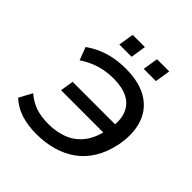

<svg xmlns="http://www.w3.org/2000/svg" viewBox="-234 -1080 1266 1266"><g transform="rotate(45 399.0 -447.0)"><path d="M298 9Q218 9 154.5 -11.5Q91 -32 44 -76L93 -167Q140 -127 190.5 -110.5Q241 -94 308 -94Q388 -94 451 -121Q514 -148 554 -203Q594 -258 610 -343L637 -311H209L224 -404H656L614 -358Q630 -444 608 -500.5Q586 -557 533 -584Q480 -611 400 -611Q332 -611 272.5 -593Q213 -575 156 -537L122 -627Q165 -657 209.5 -676Q254 -695 304.5 -704.5Q355 -714 411 -714Q538 -714 617 -665Q696 -616 724.5 -528Q753 -440 730 -324Q712 -239 673.5 -176Q635 -113 578 -72Q521 -31 450 -11Q379 9 298 9ZM495 -796 512 -903H626L609 -796ZM268 -796 285 -903H399L382 -796Z"/></g></svg>

Font: Nunito Sans 7pt SemiExpanded SemiBold
Style: Italic
Weight: 600
Width: 6
Italic angle: -9°
Designer: Vernon Adams
Foundry: Vernon Adams
Version: Version 3.101;gftools[0.9.27]